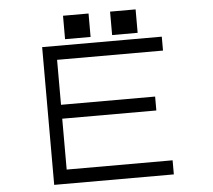

<svg xmlns="http://www.w3.org/2000/svg" viewBox="-58 -913 1116 1004"><g transform="rotate(-5 500.0 -410.5)"><path d="M690 -726H556V-849H690ZM443 -726H309V-849H443ZM814 -622H258V-386H752V-313H258V-46H814V28H186V-695H814Z"/></g></svg>

Font: DotGothic16
Style: Regular
Weight: 400
Designer: Fontworks Inc.
Foundry: Fontworks Inc.
Version: Version 1.100